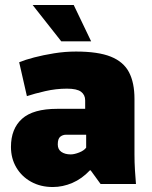

<svg xmlns="http://www.w3.org/2000/svg" viewBox="-20 -739 611 771"><path d="M192 12Q143 12 105 -9Q67 -30 45.5 -66.5Q24 -103 24 -149Q24 -222 68.5 -262Q113 -302 210 -302H322V-336Q322 -358 305.5 -370.5Q289 -383 249 -383Q205 -383 161.5 -373Q118 -363 88 -353L57 -489Q81 -499 117.5 -508.5Q154 -518 197.5 -525Q241 -532 285 -532Q374 -532 425 -511.5Q476 -491 498 -449Q520 -407 520 -342V-119Q520 -87 522 -54.5Q524 -22 526 0H384L344 -55H341Q309 -21 270.5 -4.5Q232 12 192 12ZM264 -119Q278 -119 297.5 -126.5Q317 -134 326 -146V-198H245Q232 -198 222 -190Q212 -182 212 -159Q212 -139 226.5 -129Q241 -119 264 -119ZM226 -573 111 -719H276L346 -573Z"/></svg>

Font: Murecho Black
Style: Regular
Weight: 900
Designer: Neil Summerour
Foundry: Positype
Version: Version 1.010; ttfautohint (v1.8.3)